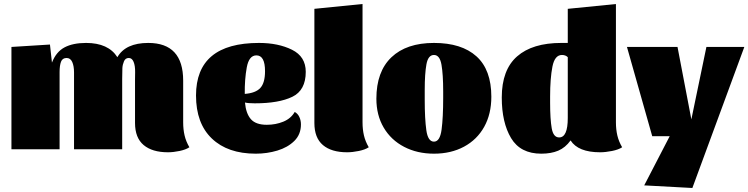

<svg xmlns="http://www.w3.org/2000/svg" viewBox="-20 -744 3730 957"><path d="M37 -510 229 -522 239 -432Q260 -486 302 -508Q344 -530 409 -530Q520 -530 565 -459Q606 -530 719 -530Q893 -530 893 -342V-134Q893 -99 900 -69Q907 -39 924 -10Q906 2 875 8.5Q844 15 817 15Q739 15 696 -21Q653 -57 653 -131V-346Q653 -352 653.5 -384Q654 -416 646 -435.5Q638 -455 622 -455Q605 -455 598 -438.5Q591 -422 590 -405Q589 -388 589 -351V0H349V-346Q349 -351 349 -383Q349 -415 340 -435Q331 -455 312 -455Q291 -455 284 -436Q277 -417 277 -385V-351V0H37Z M1480 -124Q1480 -74 1447 -41.5Q1414 -9 1362.5 6.5Q1311 22 1255 22Q1115 22 1036 -53.5Q957 -129 957 -268Q957 -530 1271 -530Q1367 -530 1435.5 -496Q1504 -462 1504 -386Q1504 -294 1437 -261.5Q1370 -229 1250 -229Q1217 -229 1201 -233Q1206 -178 1230.5 -150Q1255 -122 1310 -122Q1354 -122 1392 -137.5Q1430 -153 1449 -186Q1464 -178 1472 -161Q1480 -144 1480 -124ZM1200 -276Q1254 -280 1277.5 -305.5Q1301 -331 1301 -389Q1301 -468 1258 -468Q1221 -468 1210 -408Q1199 -348 1200 -276Z M1787 -724V-134Q1787 -99 1794 -69Q1801 -39 1818 -10Q1800 2 1768.5 8.5Q1737 15 1710 15Q1632 15 1589.5 -21Q1547 -57 1547 -131V-700Z M2429 -262Q2429 -176 2393.5 -112Q2358 -48 2293 -13Q2228 22 2143 22Q2060 22 1994.5 -12Q1929 -46 1892.5 -108Q1856 -170 1856 -252Q1856 -387 1931 -458.5Q2006 -530 2143 -530Q2281 -530 2355 -463Q2429 -396 2429 -262ZM2189 -257V-288Q2189 -373 2180.5 -421.5Q2172 -470 2143 -470Q2114 -470 2105.5 -423.5Q2097 -377 2097 -296V-246Q2097 -152 2105 -95Q2113 -38 2143 -38Q2173 -38 2181 -98Q2189 -158 2189 -257Z M3081 -10Q3063 2 3030.5 8.5Q2998 15 2971 15Q2862 15 2824 -44Q2798 -8 2762.5 7Q2727 22 2678 22Q2574 22 2527.5 -55.5Q2481 -133 2481 -258Q2481 -396 2557.5 -463Q2634 -530 2778 -530H2810V-700L3050 -724V-134Q3050 -99 3057 -69Q3064 -39 3081 -10ZM2781 -470Q2745 -470 2733.5 -412Q2722 -354 2722 -263V-232Q2722 -150 2730 -104.5Q2738 -59 2767 -59Q2810 -59 2810 -156V-459Q2799 -470 2781 -470Z M3690 -510 3431 193 3191 180 3318 -65H3231L3105 -510H3357L3426 -149L3501 -510Z"/></svg>

Font: Sansita Black
Style: Regular
Weight: 900
Designer: Pablo Cosgaya
Foundry: Omnibus-Type
Version: Version 1.006; ttfautohint (v1.5)